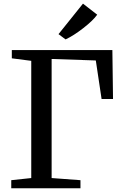

<svg xmlns="http://www.w3.org/2000/svg" viewBox="-20 -1012 652 1032"><path d="M412.5 0H40.5V-43.5L148 -55V-685L43.5 -698.5V-743H584L587.5 -480H526L495 -687L257.5 -695V-55L412.5 -43.5ZM332 -800.5 294.5 -828.5 426 -992.5 502.5 -933Q479.5 -901 427.2 -860.5Q375 -820 333 -800.5Z"/></svg>

Font: Merriweather 12pt
Style: Regular
Weight: 400
Designer: Eben Sorkin
Foundry: Eben Sorkin
Version: Version 2.100